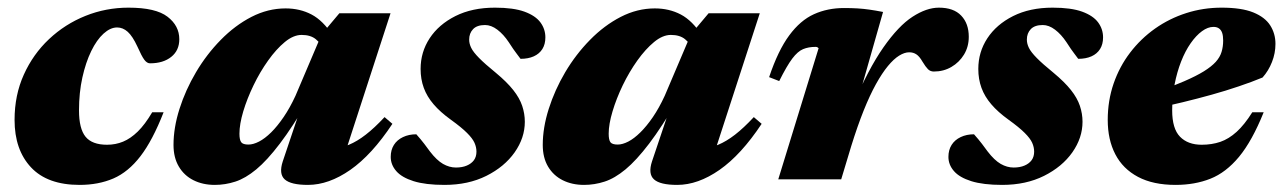

<svg xmlns="http://www.w3.org/2000/svg" viewBox="-20 -480 3434 514"><path d="M293.5 -406.5Q275.5 -406.5 257.2 -390Q239 -373.5 224.2 -343.2Q209.5 -313 200.5 -272.5Q191.5 -232 191.5 -184.5Q191.5 -135.5 209 -114Q226.5 -92.5 266.5 -92.5Q289.5 -92.5 309.5 -100.8Q329.5 -109 348.8 -127.8Q368 -146.5 387.5 -179.5H418Q388.5 -104 356 -61.8Q323.5 -19.5 283.5 -2.2Q243.5 15 193 15Q107 15 63 -32Q19 -79 19 -159Q19 -225.5 43.8 -280.2Q68.5 -335 111.2 -375.2Q154 -415.5 208.8 -437.5Q263.5 -459.5 324 -459.5Q397 -459.5 428.5 -435.2Q460 -411 460 -375Q460 -345 438.5 -327.8Q417 -310.5 381.5 -310.5Q373.5 -310.5 366.5 -319.8Q359.5 -329 347.5 -356Q335 -383 322 -394.8Q309 -406.5 293.5 -406.5Z M737 -48 792.5 -213 805.5 -212.5Q763.5 -140.5 729.2 -95.5Q695 -50.5 666 -26.5Q637 -2.5 610 6.2Q583 15 555 15Q523 15 498 2.5Q473 -10 458.8 -34Q444.5 -58 444.5 -92Q444.5 -138 460.5 -188.5Q476.5 -239 504.8 -286.8Q533 -334.5 571 -373.2Q609 -412 653.2 -434.8Q697.5 -457.5 744.5 -457.5Q783 -457.5 814 -441.2Q845 -425 871.5 -384L845 -347Q839.5 -363.5 825.5 -375Q811.5 -386.5 787.5 -386.5Q765.5 -386.5 742.5 -367.5Q719.5 -348.5 697.8 -318Q676 -287.5 658.8 -251.8Q641.5 -216 631.2 -181.8Q621 -147.5 621 -122Q621 -105.5 625.8 -99.2Q630.5 -93 645 -93Q658 -93 673.5 -101Q689 -109 705.8 -125.5Q722.5 -142 739.2 -166.5Q756 -191 771 -223.5L841 -388L888.5 -444.5H1025.5L893.5 -38.5L869 -81Q892.5 -83.5 914.2 -92.5Q936 -101.5 959.2 -119.5Q982.5 -137.5 1009.5 -166.5L1030.5 -148.5Q975.5 -65.5 917.8 -25.2Q860 15 804.5 15Q758.5 15 742.2 0.2Q726 -14.5 737 -48Z M1094.5 -120.5Q1098.5 -116 1106 -107.2Q1113.5 -98.5 1131 -74.5Q1149 -51 1166 -41.2Q1183 -31.5 1200.5 -31.5Q1217.5 -31.5 1229.8 -36.8Q1242 -42 1248.8 -51.2Q1255.5 -60.5 1255.5 -74Q1255.5 -86 1250.2 -97.8Q1245 -109.5 1230.2 -124.2Q1215.5 -139 1187 -159.5Q1158.5 -180 1140.8 -200.8Q1123 -221.5 1114.5 -244.8Q1106 -268 1106 -295.5Q1106 -340.5 1130.2 -377.5Q1154.5 -414.5 1199.2 -437Q1244 -459.5 1305 -459.5Q1354.5 -459.5 1384 -448.8Q1413.5 -438 1426.8 -420Q1440 -402 1440 -380Q1440 -361.5 1432 -348.8Q1424 -336 1409 -329.2Q1394 -322.5 1373.5 -322.5Q1370 -327.5 1362.8 -336.8Q1355.5 -346 1342 -367Q1328 -388 1311.5 -400.5Q1295 -413 1278.5 -413Q1257 -413 1246.5 -402Q1236 -391 1236 -374Q1236 -363 1241.5 -351.8Q1247 -340.5 1262.5 -324.8Q1278 -309 1307.5 -285Q1337 -260.5 1354 -239Q1371 -217.5 1378 -196.5Q1385 -175.5 1385 -154Q1385 -111 1357.8 -72.2Q1330.5 -33.5 1282 -9.2Q1233.5 15 1170 15Q1119 15 1087.2 5Q1055.5 -5 1040.8 -22Q1026 -39 1026 -60Q1026 -78.5 1034.5 -92Q1043 -105.5 1058.8 -113Q1074.5 -120.5 1094.5 -120.5Z M1725.5 -48 1781 -213 1794 -212.5Q1752 -140.5 1717.8 -95.5Q1683.5 -50.5 1654.5 -26.5Q1625.5 -2.5 1598.5 6.2Q1571.5 15 1543.5 15Q1511.5 15 1486.5 2.5Q1461.5 -10 1447.2 -34Q1433 -58 1433 -92Q1433 -138 1449 -188.5Q1465 -239 1493.2 -286.8Q1521.5 -334.5 1559.5 -373.2Q1597.5 -412 1641.8 -434.8Q1686 -457.5 1733 -457.5Q1771.5 -457.5 1802.5 -441.2Q1833.5 -425 1860 -384L1833.5 -347Q1828 -363.5 1814 -375Q1800 -386.5 1776 -386.5Q1754 -386.5 1731 -367.5Q1708 -348.5 1686.2 -318Q1664.5 -287.5 1647.2 -251.8Q1630 -216 1619.8 -181.8Q1609.5 -147.5 1609.5 -122Q1609.5 -105.5 1614.2 -99.2Q1619 -93 1633.5 -93Q1646.5 -93 1662 -101Q1677.5 -109 1694.2 -125.5Q1711 -142 1727.8 -166.5Q1744.5 -191 1759.5 -223.5L1829.5 -388L1877 -444.5H2014L1882 -38.5L1857.5 -81Q1881 -83.5 1902.8 -92.5Q1924.5 -101.5 1947.8 -119.5Q1971 -137.5 1998 -166.5L2019 -148.5Q1964 -65.5 1906.2 -25.2Q1848.5 15 1793 15Q1747 15 1730.8 0.2Q1714.5 -14.5 1725.5 -48Z M2171.5 -351Q2170 -352.5 2168.2 -353.5Q2166.5 -354.5 2163.5 -354.5Q2144.5 -354.5 2130 -348.5Q2115.5 -342.5 2101 -323.2Q2086.5 -304 2066 -263L2039 -273.5Q2063 -345 2092.8 -385.2Q2122.5 -425.5 2159 -442Q2195.5 -458.5 2239.5 -458.5Q2260 -458.5 2276 -457.5Q2292 -456.5 2307.8 -454.2Q2323.5 -452 2344 -448L2267.5 -179.5L2262 -195Q2304.5 -295.5 2345 -353.2Q2385.5 -411 2423 -435.2Q2460.5 -459.5 2493.5 -459.5Q2533 -459.5 2553.2 -438.2Q2573.5 -417 2573.5 -381.5Q2573.5 -355 2560.8 -334Q2548 -313 2527 -300.8Q2506 -288.5 2480 -288.5Q2470.5 -288.5 2464.2 -294.8Q2458 -301 2449.5 -315Q2441.5 -329 2433.2 -334.5Q2425 -340 2414 -340Q2401.5 -340 2387 -331Q2372.5 -322 2357 -303.2Q2341.5 -284.5 2325 -254.8Q2308.5 -225 2292 -183.8Q2275.5 -142.5 2259 -89.5L2232 0H2063.5Z M2587.5 -120.5Q2591.5 -116 2599 -107.2Q2606.5 -98.5 2624 -74.5Q2642 -51 2659 -41.2Q2676 -31.5 2693.5 -31.5Q2710.5 -31.5 2722.8 -36.8Q2735 -42 2741.8 -51.2Q2748.5 -60.5 2748.5 -74Q2748.5 -86 2743.2 -97.8Q2738 -109.5 2723.2 -124.2Q2708.5 -139 2680 -159.5Q2651.5 -180 2633.8 -200.8Q2616 -221.5 2607.5 -244.8Q2599 -268 2599 -295.5Q2599 -340.5 2623.2 -377.5Q2647.5 -414.5 2692.2 -437Q2737 -459.5 2798 -459.5Q2847.5 -459.5 2877 -448.8Q2906.5 -438 2919.8 -420Q2933 -402 2933 -380Q2933 -361.5 2925 -348.8Q2917 -336 2902 -329.2Q2887 -322.5 2866.5 -322.5Q2863 -327.5 2855.8 -336.8Q2848.5 -346 2835 -367Q2821 -388 2804.5 -400.5Q2788 -413 2771.5 -413Q2750 -413 2739.5 -402Q2729 -391 2729 -374Q2729 -363 2734.5 -351.8Q2740 -340.5 2755.5 -324.8Q2771 -309 2800.5 -285Q2830 -260.5 2847 -239Q2864 -217.5 2871 -196.5Q2878 -175.5 2878 -154Q2878 -111 2850.8 -72.2Q2823.5 -33.5 2775 -9.2Q2726.5 15 2663 15Q2612 15 2580.2 5Q2548.5 -5 2533.8 -22Q2519 -39 2519 -60Q2519 -78.5 2527.5 -92Q2536 -105.5 2551.8 -113Q2567.5 -120.5 2587.5 -120.5Z M3228.5 -408Q3213.5 -408 3197.8 -396.5Q3182 -385 3167.5 -364.2Q3153 -343.5 3142 -315.5Q3131 -287.5 3124.5 -254.2Q3118 -221 3118 -184.5Q3118 -135.5 3139 -114Q3160 -92.5 3197 -92.5Q3224 -92.5 3246.8 -100.2Q3269.5 -108 3290.5 -127Q3311.5 -146 3332.5 -179.5H3363Q3332 -102.5 3297 -60.2Q3262 -18 3220.2 -1.5Q3178.5 15 3127 15Q3067 15 3026.5 -6.5Q2986 -28 2965.8 -67Q2945.5 -106 2945.5 -159Q2945.5 -210.5 2961.2 -256.2Q2977 -302 3005.5 -339.2Q3034 -376.5 3072.2 -403.5Q3110.5 -430.5 3155.8 -445Q3201 -459.5 3250.5 -459.5Q3303.5 -459.5 3335 -446.8Q3366.5 -434 3380.5 -412Q3394.5 -390 3394.5 -362.5Q3394.5 -337.5 3385.2 -314Q3376 -290.5 3360 -272.5Q3331 -260.5 3296.2 -248.8Q3261.5 -237 3223.8 -226.5Q3186 -216 3147 -206.5Q3108 -197 3070.5 -189.5L3072 -232Q3118 -248.5 3150.2 -262.5Q3182.5 -276.5 3203 -289.2Q3223.5 -302 3234.8 -314.5Q3246 -327 3250.2 -341Q3254.5 -355 3254.5 -371.5Q3254.5 -384 3251.8 -392Q3249 -400 3243.2 -404Q3237.5 -408 3228.5 -408Z"/></svg>

Font: Newsreader 24pt ExtraBold
Style: Italic
Weight: 800
Italic angle: -17°
Designer: Hugues Gentile
Foundry: Production Type
Version: Version 1.003